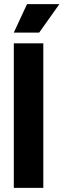

<svg xmlns="http://www.w3.org/2000/svg" viewBox="-20 -911 308 931"><path d="M47 0V-701H190V0ZM170 -753H47L111 -891H268Z"/></svg>

Font: Bricolage Grotesque 72pt
Style: Bold
Weight: 700
Designer: Mathieu Triay
Foundry: Atelier Triay
Version: Version 1.001;gftools[0.9.33.dev8+g029e19f]